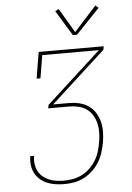

<svg xmlns="http://www.w3.org/2000/svg" viewBox="-62 -1008 725 1054"><g transform="rotate(-5 300.0 -481.0)"><path d="M250 0Q225 0 201.5 -3.5Q178 -7 156.5 -15.5Q135 -24 117.5 -39Q100 -54 89 -74.5Q78 -95 75 -119Q72 -143 76 -167Q76 -167 76 -167.5Q76 -168 76 -169H97Q97 -169 97 -168.5Q97 -168 97 -167Q93 -146 96 -124.5Q99 -103 108 -85Q117 -67 132.5 -54Q148 -41 167 -33Q186 -25 207 -22Q228 -19 250 -19Q275 -19 300.5 -24Q326 -29 349.5 -41Q373 -53 392.5 -72Q412 -91 426 -114Q440 -137 447.5 -162Q455 -187 459 -212Q464 -238 464.5 -264Q465 -290 459.5 -314.5Q454 -339 441 -360.5Q428 -382 408.5 -396Q389 -410 364 -416Q339 -422 313 -422H197L201 -441L502 -716H190L169 -590H148L172 -735H530L527 -716L226 -441H313Q342 -441 370 -434.5Q398 -428 420.5 -412.5Q443 -397 457.5 -374Q472 -351 479 -323.5Q486 -296 485.5 -267Q485 -238 480 -209Q475 -182 466.5 -155Q458 -128 443 -103Q428 -78 406 -57.5Q384 -37 358.5 -23.5Q333 -10 305 -5Q277 0 250 0ZM367 -811 282 -950 302 -960 381 -826 504 -962 521 -948 390 -811Z"/></g></svg>

Font: Iosevka Etoile Thin Oblique
Style: Regular
Weight: 100
Italic angle: -9°
Designer: Belleve Invis
Foundry: Belleve Invis
Version: Version 15.5.2; ttfautohint (v1.8.4)